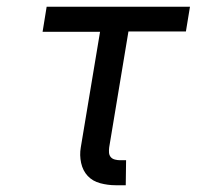

<svg xmlns="http://www.w3.org/2000/svg" viewBox="-20 -540 640 568"><path d="M322 8Q299 8 276.5 2Q254 -4 239.5 -19.5Q225 -35 220 -58Q215 -81 219 -104L276 -446H106L118 -520H542L530 -447H360L303 -104Q302 -96 302.5 -88.5Q303 -81 307.5 -75.5Q312 -70 320 -68Q328 -66 335 -66H353L352 8Z"/></svg>

Font: Iosevka Aile
Style: Italic
Weight: 400
Italic angle: -9°
Designer: Belleve Invis
Foundry: Belleve Invis
Version: Version 28.0.1; ttfautohint (v1.8.4)